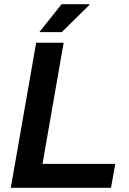

<svg xmlns="http://www.w3.org/2000/svg" viewBox="-20 -888 610 908"><path d="M166 -736H272L403 -865V-868H271ZM31 0H505L525 -113H181L281 -686H151Z"/></svg>

Font: Archivo SemiBold
Style: Italic
Weight: 600
Italic angle: -10°
Designer: Hector Gatti
Foundry: Omnibus-Type
Version: Version 2.001